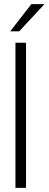

<svg xmlns="http://www.w3.org/2000/svg" viewBox="-20 -906 234 926"><path d="M194.5 -886 72.5 -755H29.5L131 -886ZM54.5 -700H105.5V0H54.5Z"/></svg>

Font: Overused Grotesk Light
Style: Regular
Weight: 300
Version: Version 0.004